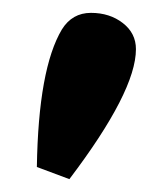

<svg xmlns="http://www.w3.org/2000/svg" viewBox="-20 -859 232 300"><path d="M192.4 -782.2Q192.4 -716.3 88.4 -579.1L37.6 -598.1Q40 -751.5 76.7 -813Q92.8 -838.9 122.1 -838.9Q151.4 -838.9 171.9 -823Q192.4 -807.1 192.4 -782.2Z"/></svg>

Font: Odor Mean Chey
Style: Regular
Weight: 400
Designer: Danh Hong
Version: Version 8.002; ttfautohint (v1.8.3)